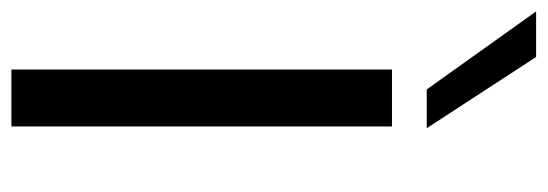

<svg xmlns="http://www.w3.org/2000/svg" viewBox="-339 -629 961 337"><g transform="rotate(90 141.5 -460.5)"><path d="M195 -668V0H95V-668ZM130 -729 -7 -921H73L198 -729Z"/></g></svg>

Font: Madhuban
Style: Regular
Weight: 400
Designer: jaikishan Patel
Foundry: MagicType
Version: Version 1.000